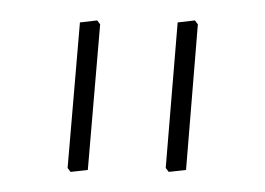

<svg xmlns="http://www.w3.org/2000/svg" viewBox="-20 -655 262 190"><path d="M66.9 -486.8 49.8 -484.9 46.9 -488.8 59.1 -632.8 76.2 -634.8 79.1 -630.9ZM164.1 -486.8 147 -484.9 144 -488.8 155.8 -632.8 172.9 -634.8 175.8 -630.9Z"/></svg>

Font: Datalegreya
Style: Dot
Weight: 700
Designer: Figs Lab
Foundry: Figs Lab
Version: Version 1.002;PS 001.002;hotconv 1.0.70;makeotf.lib2.5.58329